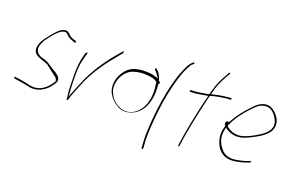

<svg xmlns="http://www.w3.org/2000/svg" viewBox="-112 -1135 2665 1764"><g transform="rotate(20 1221.0 -253.0)"><path d="M36 -10C30 -6 34 3 37 5L51 8C76 11 100 16 123 19C152 23 181 32 209 36C278 40 334 10 378 -39C392 -55 412 -83 419 -103C422 -133 409 -149 388 -164V-165H387C380 -172 370 -178 357 -185C318 -204 287 -237 244 -251L207 -261C187 -267 166 -282 157 -298C149 -312 144 -326 150 -353L151 -355C167 -408 180 -421 222 -474C250 -508 272 -529 287 -539C308 -552 329 -561 347 -550V-549L366 -533V-532C379 -519 396 -510 422 -501L441 -494H442C446 -494 449 -493 451 -493C457 -504 455 -508 452 -509L430 -516H429C417 -521 408 -525 397 -530C381 -541 372 -554 357 -564C335 -576 313 -571 284 -554C269 -545 246 -521 215 -484C184 -447 165 -420 156 -404C145 -386 140 -370 135 -354C111 -248 214 -250 273 -220H274C305 -198 340 -168 373 -143C390 -134 398 -122 402 -103L403 -100C369 -41 320 9 254 19C204 27 165 9 128 3C105 0 81 -6 58 -8L42 -10C41 -10 39 -11 36 -10Z M552 -360C543 -302 541 -252 542 -203C543 -132 542 -55 553 2C556 26 550 32 561 26C567 21 570 17 570 17L571 13C572 6 574 -3 579 -16C593 -57 608 -86 624 -130C685 -292 784 -419 883 -537V-538L896 -551C900 -555 900 -558 897 -562C896 -577 891 -577 884 -560L872 -547C787 -452 705 -336 647 -215C627 -171 603 -111 585 -66V-65C582 -59 578 -51 576 -45L563 -6L557 -86C556 -104 555 -123 555 -143C555 -208 549 -278 568 -360C571 -373 574 -385 578 -399L582 -416C588 -422 587 -425 588 -443L590 -451C586 -449 578 -442 570 -435C566 -412 558 -385 552 -360Z M935 -355C897 -284 902 -216 925 -171C943 -135 978 -100 1010 -81C1037 -63 1078 -48 1122 -58C1195 -72 1253 -122 1280 -200C1302 -258 1303 -322 1300 -368L1298 -398C1303 -402 1313 -411 1307 -416L1291 -431C1289 -438 1289 -447 1284 -453C1276 -478 1258 -508 1241 -518L1231 -526C1230 -529 1227 -528 1224 -524C1216 -513 1225 -510 1229 -506C1238 -500 1247 -484 1256 -472L1277 -445L1242 -455C1214 -464 1187 -467 1153 -467C1113 -469 1077 -463 1038 -450C997 -437 958 -398 935 -355ZM922 -223C913 -306 965 -400 1039 -424C1073 -435 1110 -443 1146 -441C1195 -441 1241 -436 1274 -410L1276 -397C1284 -342 1291 -271 1264 -193C1231 -102 1151 -46 1067 -64C1012 -79 963 -117 938 -171C930 -186 924 -204 922 -223ZM1146 -441Z M1395 -350C1371 -236 1354 -74 1350 24C1347 74 1348 112 1350 141C1351 170 1352 188 1353 195V196L1355 210C1362 216 1367 216 1370 203L1369 192V191C1369 182 1368 165 1365 137C1362 52 1370 -51 1382 -161C1393 -272 1417 -394 1450 -502C1470 -566 1484 -601 1509 -645C1516 -657 1520 -666 1530 -673L1541 -682C1542 -683 1545 -686 1545 -688C1546 -693 1544 -696 1539 -696C1537 -696 1534 -695 1533 -694L1522 -685C1502 -669 1484 -633 1468 -596C1438 -529 1415 -444 1395 -350Z M1590 -440C1589 -436 1592 -431 1596 -431H1604C1657 -431 1712 -444 1756 -451L1767 -453L1763 -440C1758 -423 1754 -406 1749 -386C1713 -232 1678 -59 1662 70C1662 80 1675 79 1675 69V59L1676 58C1693 -72 1727 -236 1762 -386C1767 -408 1772 -430 1778 -450L1780 -457C1803 -465 1827 -471 1851 -475C1882 -480 1928 -489 1958 -489H1967C1972 -489 1976 -492 1977 -496C1978 -502 1976 -505 1971 -505H1962C1957 -505 1943 -504 1921 -501C1877 -497 1828 -487 1795 -478L1785 -475L1788 -488C1806 -567 1827 -608 1860 -668L1884 -710C1889 -720 1878 -724 1873 -716L1849 -673C1817 -615 1801 -584 1780 -508C1776 -497 1774 -482 1770 -470C1760 -469 1752 -467 1741 -464H1740C1703 -458 1649 -448 1606 -448H1599C1595 -448 1591 -444 1590 -440Z M2000 -282C1991 -270 1999 -257 2007 -247L2005 -239C1988 -181 1990 -149 2001 -107C2024 -19 2088 45 2198 29C2232 24 2268 16 2296 6L2336 -8C2338 -9 2341 -12 2343 -18C2345 -20 2346 -21 2341 -22H2333L2293 -8C2266 2 2232 8 2200 13C2133 24 2082 -1 2055 -41C2021 -81 1997 -138 2015 -217L2019 -235L2032 -225C2057 -207 2088 -195 2125 -192C2172 -188 2221 -207 2260 -227C2318 -255 2386 -291 2424 -346C2456 -400 2441 -452 2418 -486C2397 -516 2369 -544 2335 -555C2269 -576 2214 -533 2167 -479C2121 -434 2067 -364 2032 -299L2026 -289L2017 -293C2011 -296 2006 -292 2000 -283ZM2027 -254 2033 -268C2065 -343 2125 -419 2174 -469C2208 -507 2241 -537 2284 -543C2344 -552 2379 -514 2403 -476C2420 -450 2443 -404 2410 -352C2388 -319 2352 -293 2320 -275C2278 -249 2238 -229 2194 -215C2127 -193 2063 -219 2027 -254ZM2033 -268Z"/></g></svg>

Font: Stray Cat
Style: ExLtCnObl
Weight: 200
Version: Version 1.0